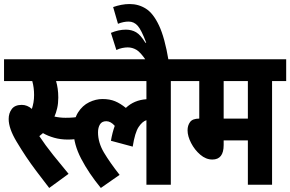

<svg xmlns="http://www.w3.org/2000/svg" viewBox="-20 -916 1439 952"><path d="M305 -332Q326 -332 344 -333.5Q362 -335 378 -339L389 -233Q372 -228 353 -226Q334 -224 317 -224Q280 -224 248.5 -233Q217 -242 193 -256Q184 -248 175 -241Q204 -197 244 -147Q284 -97 320 -54L224 16Q187 -32 159.5 -68.5Q132 -105 109 -139.5Q86 -174 62 -214Q23 -279 23 -326Q23 -355 38.5 -375.5Q54 -396 88 -396Q115 -396 138 -376Q143 -391 146 -408Q149 -425 149 -445Q149 -482 140 -514H0V-622H369V-514H258Q263 -497 266 -476.5Q269 -456 269 -432Q269 -403 263.5 -379.5Q258 -356 250 -338Q277 -332 305 -332Z M319 -514V-622H897V-514H827V0H706V-320Q686 -314 667.5 -286.5Q649 -259 638 -189L530 -218Q537 -259 549 -292Q529 -315 507 -315Q485 -315 475.5 -299Q466 -283 466 -260Q466 -209 495.5 -159.5Q525 -110 573 -49L480 16Q420 -57 382.5 -129Q345 -201 345 -266Q345 -324 367 -358.5Q389 -393 422 -409Q455 -425 488 -425Q524 -425 550.5 -414Q577 -403 604 -381Q645 -420 706 -424V-514Z M705 -615Q677 -657 656.5 -669Q636 -681 613 -681Q601 -681 586 -678Q571 -675 557 -668L530 -753Q568 -769 604 -769Q633 -769 655 -756Q677 -743 701 -704H705Q681 -768 662.5 -788.5Q644 -809 618 -809Q592 -809 565 -798L541 -881Q561 -888 581.5 -892Q602 -896 623 -896Q667 -896 703.5 -873Q740 -850 768.5 -789.5Q797 -729 816 -615Z M1329 -514V0H1209V-220H1089V-197Q1089 -125 1033 -125Q1001 -125 973 -149Q945 -173 927.5 -207Q910 -241 910 -270Q910 -294 922.5 -311Q935 -328 968 -328V-514H885V-622H1399V-514ZM1209 -514H1089V-328H1209Z"/></svg>

Font: Noto Sans Devanagari UI ExtraCondensed
Style: Bold
Weight: 700
Width: 2
Designer: Jelle Bosma - Monotype Design Team
Foundry: Monotype Imaging Inc.
Version: Version 2.004